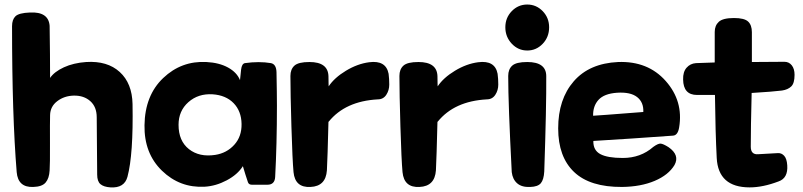

<svg xmlns="http://www.w3.org/2000/svg" viewBox="-20 -770 3547 848"><path d="M201.2 -425.8Q219.7 -453.1 262.2 -472.7Q304.7 -492.2 360.4 -496.1Q454.1 -502 508.8 -452.1Q563.5 -402.3 565.4 -310.5Q569.3 -87.9 543 10.7Q529.3 61.5 467.8 57.6Q438.5 55.7 423.8 43.5Q409.2 31.2 409.2 1Q407.2 -172.9 407.2 -252Q407.2 -297.9 378.9 -323.2Q350.6 -348.6 305.7 -347.7Q263.7 -346.7 232.9 -323.2Q202.1 -299.8 201.2 -261.7Q200.2 -229.5 200.7 -137.2Q201.2 -44.9 199.2 -17.6Q197.3 17.6 181.6 36.1Q166 54.7 127 55.7Q59.6 58.6 53.7 -9.8Q33.2 -259.8 33.2 -654.3Q33.2 -683.6 48.3 -698.2Q63.5 -712.9 112.3 -714.8Q194.3 -718.8 199.2 -656.2Q200.2 -613.3 200.7 -532.7Q201.2 -452.1 201.2 -425.8Z M1161.1 45.9H1092.8Q1079.1 45.9 1075.2 35.2Q1071.3 23.4 1064 1Q1056.6 -21.5 1052.7 -36.1Q1029.3 1 981.4 26.4Q933.6 51.8 883.8 54.7Q774.4 60.5 695.3 -16.1Q616.2 -92.8 618.2 -216.8Q620.1 -348.6 700.7 -425.3Q781.2 -502 891.6 -496.1Q948.2 -493.2 987.3 -471.7Q1026.4 -450.2 1040 -416L1044.9 -462.9Q1047.9 -488.3 1061.5 -491.2Q1124 -500 1176.8 -491.2Q1200.2 -486.3 1201.2 -451.2Q1203.1 -357.4 1203.1 -303.7Q1203.1 -132.8 1195.3 11.7Q1193.4 45.9 1161.1 45.9ZM930.7 -85.9Q981.4 -93.8 1014.6 -130.4Q1047.9 -167 1046.9 -222.7Q1045.9 -279.3 1011.7 -314.5Q977.5 -349.6 918.9 -353.5Q855.5 -357.4 812 -318.8Q768.6 -280.3 768.6 -218.8Q768.6 -147.5 814.5 -111.3Q860.4 -75.2 930.7 -85.9Z M1431.6 -232.4H1430.7Q1426.8 -72.3 1423.8 -17.6Q1418.9 52.7 1351.6 55.7Q1283.2 59.6 1276.4 -9.8Q1271.5 -62.5 1267.1 -210.9Q1262.7 -359.4 1262.7 -434.6Q1262.7 -463.9 1280.3 -480Q1297.9 -496.1 1346.7 -496.1Q1428.7 -496.1 1430.7 -433.6Q1430.7 -408.2 1431.2 -399.4Q1431.6 -390.6 1431.6 -388.7Q1457 -426.8 1507.8 -457.5Q1558.6 -488.3 1610.4 -495.1Q1684.6 -504.9 1696.3 -444.3Q1699.2 -421.9 1699.2 -396.5Q1699.2 -371.1 1686 -351.1Q1672.9 -331.1 1648.4 -331.1Q1504.9 -323.2 1431.6 -232.4Z M1913.1 -232.4H1912.1Q1908.2 -72.3 1905.3 -17.6Q1900.4 52.7 1833 55.7Q1764.6 59.6 1757.8 -9.8Q1752.9 -62.5 1748.5 -210.9Q1744.1 -359.4 1744.1 -434.6Q1744.1 -463.9 1761.7 -480Q1779.3 -496.1 1828.1 -496.1Q1910.2 -496.1 1912.1 -433.6Q1912.1 -408.2 1912.6 -399.4Q1913.1 -390.6 1913.1 -388.7Q1938.5 -426.8 1989.3 -457.5Q2040 -488.3 2091.8 -495.1Q2166 -504.9 2177.7 -444.3Q2180.7 -421.9 2180.7 -396.5Q2180.7 -371.1 2167.5 -351.1Q2154.3 -331.1 2129.9 -331.1Q1986.3 -323.2 1913.1 -232.4Z M2240.2 -9.8Q2224.6 -310.5 2224.6 -434.6Q2224.6 -463.9 2242.2 -480Q2259.8 -496.1 2308.6 -496.1Q2392.6 -496.1 2392.6 -433.6Q2393.6 -300.8 2383.8 -12.7Q2381.8 23.4 2368.7 39.1Q2355.5 54.7 2322.3 55.7Q2285.2 57.6 2264.6 40Q2244.1 22.5 2240.2 -9.8ZM2405.3 -649.4Q2405.3 -606.4 2377 -576.7Q2348.6 -546.9 2308.6 -546.9Q2268.6 -546.9 2240.2 -577.1Q2211.9 -607.4 2211.9 -649.4Q2211.9 -691.4 2240.2 -720.7Q2268.6 -750 2308.6 -750Q2348.6 -750 2377 -720.7Q2405.3 -691.4 2405.3 -649.4Z M2600.6 -147.5Q2599.6 -106.4 2631.3 -89.4Q2663.1 -72.3 2730.5 -72.3Q2809.6 -72.3 2865.2 -121.1Q2886.7 -136.7 2897.9 -135.7Q2909.2 -134.8 2932.6 -120.1Q2983.4 -85 2959 -41Q2932.6 2.9 2871.6 28.8Q2810.5 54.7 2727.5 55.7Q2585.9 56.6 2515.6 -10.3Q2445.3 -77.1 2445.3 -203.1Q2445.3 -332 2514.2 -411.1Q2583 -490.2 2710 -496.1Q2841.8 -501 2920.4 -412.1Q2999 -323.2 2979.5 -207Q2973.6 -171.9 2952.1 -170.9Q2764.6 -157.2 2600.6 -147.5ZM2599.6 -258.8Q2609.4 -258.8 2821.3 -275.4Q2823.2 -318.4 2793.9 -341.3Q2764.6 -364.3 2705.1 -360.4Q2648.4 -356.4 2623.5 -329.1Q2598.6 -301.8 2599.6 -258.8Z M3137.7 -350.6H3058.6Q2998 -350.6 2997.1 -418.9Q2996.1 -452.1 3012.2 -470.7Q3028.3 -489.3 3053.7 -491.2Q3096.7 -493.2 3136.7 -494.1V-628.9Q3136.7 -657.2 3154.8 -673.8Q3172.9 -690.4 3221.7 -690.4Q3267.6 -690.4 3284.2 -674.8Q3300.8 -659.2 3300.8 -627.9V-496.1Q3353.5 -497.1 3444.3 -497.1Q3464.8 -497.1 3477.1 -481.4Q3489.3 -465.8 3489.3 -439.5Q3489.3 -402.3 3474.6 -388.2Q3460 -374 3433.6 -370.1Q3395.5 -365.2 3299.8 -359.4Q3295.9 -203.1 3295.9 -122.1Q3295.9 -85.9 3329.1 -88.9Q3374 -90.8 3416 -93.8Q3431.6 -94.7 3443.4 -82Q3455.1 -69.3 3457 -40Q3460.9 16.6 3418.9 31.2Q3349.6 57.6 3291 57.6Q3152.3 57.6 3145.5 -72.3Q3139.6 -186.5 3137.7 -350.6Z"/></svg>

Font: Gen Jyuu GothicX Heavy
Style: Bold
Weight: 900
Designer: [Source Han Sans]
Ryoko NISHIZUKA  (kana & ideographs); Paul D. Hunt (Latin, Greek & Cyrillic); Wenlong ZHANG  (bopomofo
Version: Version 1.002.20150607